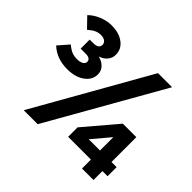

<svg xmlns="http://www.w3.org/2000/svg" viewBox="-163 -908 1109 1109"><g transform="rotate(45 391.5 -353.0)"><path d="M630 0V-73H444V-150L614 -350H724V-147H766V-73H724V0ZM538 -147H630V-256ZM164 -345Q77 -345 22 -397L78 -461Q100 -442 119 -434Q138 -426 163 -426Q187 -426 201.5 -434.5Q216 -443 216 -457Q216 -470 206 -477Q196 -484 177 -484H135V-558H166Q187 -558 198 -566Q209 -574 209 -589Q209 -604 196.5 -613.5Q184 -623 163 -623Q142 -623 124.5 -615Q107 -607 84 -587L25 -648Q51 -674 89.5 -690Q128 -706 167 -706Q228 -706 266 -677.5Q304 -649 304 -603Q304 -576 287 -555.5Q270 -535 241 -526Q273 -518 292 -498Q311 -478 311 -450Q311 -404 270 -374.5Q229 -345 164 -345ZM154 0 551 -700H666L268 0Z"/></g></svg>

Font: Red Hat Text
Style: Bold
Weight: 700
Designer: Pentagram, MCKL
Foundry: MCKL
Version: Version 1.030